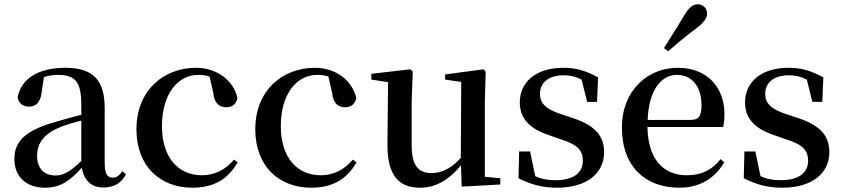

<svg xmlns="http://www.w3.org/2000/svg" viewBox="-20 -859 3926 895"><path d="M462 15C511 15 544 -4 567 -46L551 -61C533 -38 522 -31 506 -31C481 -31 468 -47 468 -100V-356C468 -488 411 -543 285 -543C156 -543 77 -490 62 -404C68 -376 88 -362 116 -362C145 -362 169 -380 174 -428L185 -500C208 -507 229 -510 250 -510C328 -510 359 -480 359 -372V-324C318 -313 275 -302 239 -291C95 -250 47 -199 47 -117C47 -33 106 16 188 16C263 16 305 -16 361 -77C372 -19 404 15 462 15ZM359 -109C304 -55 272 -41 239 -41C188 -41 153 -71 153 -133C153 -194 188 -238 265 -268C290 -278 324 -288 359 -297Z M876 16C978 16 1042 -24 1088 -102L1071 -115C1030 -67 980 -42 921 -42C810 -42 735 -126 735 -271C735 -420 808 -510 905 -510C923 -510 940 -508 957 -502L974 -427C979 -377 1002 -359 1035 -359C1062 -359 1079 -372 1087 -401C1069 -484 991 -543 894 -543C746 -543 616 -441 616 -256C616 -83 728 16 876 16Z M1430 16C1532 16 1596 -24 1642 -102L1625 -115C1584 -67 1534 -42 1475 -42C1364 -42 1289 -126 1289 -271C1289 -420 1362 -510 1459 -510C1477 -510 1494 -508 1511 -502L1528 -427C1533 -377 1556 -359 1589 -359C1616 -359 1633 -372 1641 -401C1623 -484 1545 -543 1448 -543C1300 -543 1170 -441 1170 -256C1170 -83 1282 16 1430 16Z M2132 11 2312 1V-28L2240 -35V-385L2244 -525L2234 -536L2055 -512V-488L2130 -477L2128 -123C2089 -79 2042 -52 1992 -52C1933 -52 1899 -84 1899 -181V-385L1904 -525L1893 -536L1711 -515V-488L1789 -476L1786 -187C1785 -37 1842 16 1939 16C2016 16 2080 -27 2129 -89Z M2576 16C2717 16 2796 -52 2796 -150C2796 -225 2754 -274 2652 -308L2598 -326C2523 -350 2497 -378 2497 -422C2497 -473 2537 -508 2607 -508C2638 -508 2664 -502 2691 -488L2717 -384H2763L2768 -498C2714 -528 2668 -543 2606 -543C2475 -543 2403 -474 2403 -382C2403 -303 2454 -257 2539 -229L2593 -210C2674 -185 2697 -156 2697 -110C2697 -53 2653 -19 2569 -19C2531 -19 2502 -25 2475 -38L2451 -153H2400L2397 -28C2453 0 2506 16 2576 16Z M3075 -635 3095 -620C3132 -653 3170 -685 3223 -725C3260 -752 3276 -774 3276 -796C3276 -823 3254 -839 3234 -839C3209 -839 3191 -824 3168 -785C3132 -724 3103 -680 3075 -635ZM3147 16C3242 16 3313 -28 3356 -103L3339 -117C3301 -69 3253 -42 3182 -42C3077 -42 3001 -110 2998 -267H3351C3355 -284 3357 -303 3357 -328C3357 -449 3279 -543 3139 -543C3001 -543 2879 -439 2879 -264C2879 -81 2990 16 3147 16ZM2999 -300C3004 -440 3063 -510 3135 -510C3206 -510 3250 -455 3250 -369C3250 -320 3239 -300 3200 -300Z M3626 16C3767 16 3846 -52 3846 -150C3846 -225 3804 -274 3702 -308L3648 -326C3573 -350 3547 -378 3547 -422C3547 -473 3587 -508 3657 -508C3688 -508 3714 -502 3741 -488L3767 -384H3813L3818 -498C3764 -528 3718 -543 3656 -543C3525 -543 3453 -474 3453 -382C3453 -303 3504 -257 3589 -229L3643 -210C3724 -185 3747 -156 3747 -110C3747 -53 3703 -19 3619 -19C3581 -19 3552 -25 3525 -38L3501 -153H3450L3447 -28C3503 0 3556 16 3626 16Z"/></svg>

Font: Noto Serif CJK JP SemiBold
Style: Regular
Weight: 600
Designer: Ryoko NISHIZUKA 西塚涼子 (kana & ideographs); Frank Grießhammer (Latin, Greek & Cyrillic); Wenlong ZHANG 张文龙 (bopomofo); San
Foundry: Adobe
Version: Version 2.001;hotconv 1.1.0;makeotfexe 2.6.0